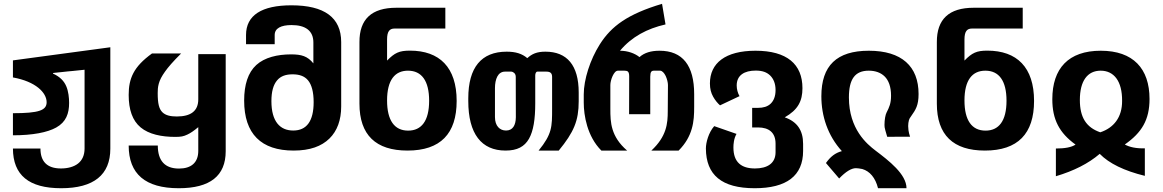

<svg xmlns="http://www.w3.org/2000/svg" viewBox="-20 -785 6061 1001"><path d="M298.8 196.3C468.8 196.3 555.2 126.5 555.2 -9.8V-538.6L47.4 -470.2V-381.3C166.5 -359.9 223.1 -301.8 223.1 -252C223.1 -210 183.6 -194.8 47.4 -194.8V-79.6C150.4 -79.6 227.5 -94.7 272.9 -120.1C324.7 -148.9 340.3 -193.4 340.3 -248.5C340.3 -274.4 336.9 -309.6 325.2 -335.9C314 -361.8 293.9 -384.3 256.3 -401.4V-404.3L268.1 -405.8C274.9 -406.7 269 -405.8 277.3 -406.7C279.8 -407.2 282.7 -407.2 286.1 -407.7C289.1 -407.7 292.5 -408.2 296.9 -408.7C329.1 -412.6 339.8 -413.1 358.9 -415C379.9 -417 400.4 -418.9 420.9 -421.4V-10.7C420.9 24.4 408.7 50.3 387.2 67.4C365.2 85 332.5 93.3 297.9 93.3C224.6 93.3 190.9 56.2 190.9 -10.7H47.4C47.9 128.4 130.9 196.3 298.8 196.3Z M912.1 196.3C1075.2 196.3 1156.7 131.8 1156.7 3.4V-502.9H1013.7V-267.1C1013.7 -206.5 975.1 -177.7 901.4 -177.7C868.2 -177.7 843.3 -183.6 826.7 -199.7C809.1 -217.3 802.2 -244.6 802.2 -299.8C802.2 -314.5 802.7 -329.6 807.6 -348.1C813 -368.2 823.2 -387.7 840.3 -411.6C856.9 -435.1 881.3 -463.4 924.3 -506.3H772.5C724.1 -471.2 693.8 -439 675.3 -403.8C657.2 -369.1 650.9 -333.5 650.9 -290C650.9 -213.4 670.4 -156.2 713.4 -120.6C756.3 -85 821.8 -71.3 893.1 -71.3C923.3 -71.3 936.5 -73.7 957 -83.5C974.6 -91.8 989.3 -102.1 1013.7 -122.1V1.5C1013.7 63.5 976.1 93.8 913.1 93.8C839.8 93.8 802.7 53.2 802.7 -26.4H650.9C650.9 122.1 737.8 196.3 912.1 196.3Z M1510.7 0C1596.7 0 1656.2 -22.5 1697.3 -62.5C1738.3 -102.5 1758.8 -159.7 1758.8 -230V-565.4C1758.8 -694.3 1670.4 -757.3 1499.5 -757.3C1344.7 -757.3 1262.7 -705.6 1262.7 -602.5V-554.7H1412.1V-602.5C1412.1 -637.7 1445.3 -654.3 1500 -654.3C1573.2 -654.3 1613.8 -624.5 1613.8 -563.5V-454.6C1583.5 -492.2 1551.8 -501.5 1497.6 -501.5C1425.8 -501.5 1359.4 -485.4 1316.4 -446.3C1272.9 -406.7 1252.9 -343.3 1252.9 -260.7C1252.9 -86.9 1341.8 0 1510.7 0ZM1508.8 -104.5C1439.9 -104.5 1395 -151.4 1395 -257.8C1395 -307.1 1404.8 -342.8 1424.8 -366.2C1443.8 -388.7 1470.7 -397.5 1505.4 -397.5C1539.1 -397.5 1566.9 -389.2 1585.9 -366.2C1605 -343.3 1615.2 -305.2 1615.2 -252.4C1615.2 -153.3 1578.6 -104.5 1508.8 -104.5Z M2104.5 0C2276.4 0 2360.8 -87.9 2360.8 -258.8C2360.8 -434.1 2271.5 -521 2117.2 -521C2061.5 -521 2037.6 -509.8 1998 -469.2V-579.1C1998 -621.6 2011.2 -636.2 2037.1 -636.2H2301.8V-744.6H2046.4C1917.5 -744.6 1853.5 -685.1 1854 -565.4V-244.6C1854 -81.1 1939.5 0 2104.5 0ZM2107.9 -104C2036.1 -104 1998 -157.7 1998 -261.2C1998 -368.2 2039.1 -416.5 2106.9 -416.5C2178.2 -416.5 2217.3 -363.8 2217.3 -259.8C2217.3 -153.8 2176.8 -104 2107.9 -104Z M2615.7 0C2676.8 0 2714.4 -20.5 2737.8 -61.5C2761.2 -102.5 2770.5 -164.1 2770.5 -246.1V-391.6C2770.5 -401.4 2774.4 -411.6 2781.7 -411.6H2828.1C2847.2 -411.6 2858.4 -405.3 2858.4 -384.3V-218.8C2858.4 -171.4 2858.4 -137.7 2849.6 -106C2840.8 -74.2 2823.2 -43 2788.1 0H2893.1C2932.1 -47.4 2958.5 -86.9 2974.6 -126.5C2990.7 -165.5 2997.1 -206.5 2997.1 -257.3V-302.7C2997.1 -444.8 2936 -515.6 2823.7 -515.6C2778.3 -515.6 2753.4 -503.9 2729 -481.9C2701.7 -505.4 2668 -515.6 2621.6 -515.6C2489.7 -515.6 2421.4 -433.6 2421.4 -272.5V-258.3C2421.4 -86.9 2490.2 0 2615.7 0ZM2618.2 -104.5C2585.9 -104.5 2560.5 -127.9 2560.5 -174.8V-325.7C2560.5 -349.1 2564.5 -370.6 2572.8 -386.2C2581.1 -401.9 2594.7 -411.6 2612.8 -411.6H2646C2649.9 -411.6 2655.8 -409.2 2660.6 -404.8C2665.5 -400.4 2668.9 -393.6 2668.9 -384.3L2669.4 -173.8C2668.9 -131.3 2652.8 -104.5 2618.2 -104.5Z M3115.2 0H3249.5C3206.5 -37.1 3185.1 -73.7 3173.8 -109.9C3162.6 -146 3162.1 -181.2 3162.1 -217.8V-341.8C3162.1 -354 3166.5 -373 3173.8 -388.7C3181.2 -404.3 3190.4 -416.5 3201.7 -416.5H3235.4C3243.2 -416.5 3249.5 -415.5 3253.9 -411.6C3257.8 -407.7 3260.3 -400.4 3260.3 -387.2L3259.8 -189.5H3370.1V-384.8C3370.1 -411.6 3377 -416.5 3390.1 -416.5H3421.4C3432.1 -416.5 3442.9 -404.8 3450.7 -388.7C3457.5 -374 3462.4 -354.5 3462.4 -341.8L3461.4 -205.6C3461.4 -173.8 3460 -140.6 3448.7 -106.9C3437 -71.8 3415.5 -37.1 3376 0H3518.1C3554.7 -36.6 3575.2 -74.7 3586.4 -113.3C3597.7 -151.4 3599.1 -189.5 3599.1 -228.5V-293.9C3599.1 -442.9 3539.6 -520.5 3418.5 -520.5C3375.5 -520.5 3339.8 -510.7 3314 -487.3C3290.5 -506.3 3253.4 -520.5 3212.4 -520.5C3273.4 -593.3 3353.5 -635.7 3449.7 -657.7L3431.6 -765.1C3252.4 -711.4 3167.5 -648.9 3107.4 -554.2C3056.2 -473.6 3023.4 -369.6 3023.4 -292.5V-250C3023.4 -216.8 3027.8 -172.9 3041.5 -127.9C3055.2 -83 3078.1 -37.1 3115.2 0Z M3914.6 196.3C4081.1 196.3 4167 131.3 4167 2V-34.7C4167 -105.5 4136.2 -150.4 4071.3 -173.3C4140.1 -212.4 4163.6 -257.8 4163.6 -325.2C4163.6 -450.2 4083 -520.5 3918.9 -520.5C3761.2 -520.5 3681.2 -455.6 3681.2 -350.1C3681.2 -321.8 3687 -300.8 3697.8 -281.2C3708 -262.7 3722.2 -245.6 3733.9 -235.8L3835.4 -283.7C3826.2 -300.3 3820.8 -319.8 3820.8 -339.4C3820.8 -393.1 3861.3 -417 3919.9 -417C3955.1 -417 3978 -408.2 3995.6 -391.1C4013.2 -373.5 4023.4 -348.6 4023.4 -315.4C4023.4 -282.7 4013.7 -259.8 3998 -244.6C3981.9 -229 3959 -222.7 3932.1 -222.7H3901.4V-120.6H3932.1C3989.3 -120.6 4023.4 -93.3 4023.4 -36.1V8.8C4023.4 65.9 3981.4 93.3 3916 93.3C3845.7 93.3 3803.7 61.5 3803.7 -16.1C3803.7 -32.7 3805.7 -62.5 3819.8 -86.9L3703.6 -127.4C3688.5 -110.4 3677.7 -88.4 3670.9 -68.4C3663.6 -46.9 3660.2 -26.4 3660.2 -10.7C3661.1 127 3742.2 196.3 3914.6 196.3Z M4557.6 196.3H4706.1C4706.1 123 4613.3 52.2 4544.4 0C4500 -33.7 4405.8 -111.8 4405.8 -276.9C4405.8 -372.6 4437.5 -416.5 4509.3 -416.5C4543.9 -416.5 4572.8 -406.2 4593.3 -385.3C4612.3 -365.7 4625.5 -334.5 4625.5 -286.1C4625.5 -245.6 4616.2 -226.1 4602.1 -198.2C4596.2 -187 4591.3 -161.1 4591.3 -133.8C4591.3 -125 4591.8 -119.1 4595.7 -105.5C4598.6 -94.2 4602.1 -84.5 4605.5 -71.8L4724.6 -72.3C4720.2 -85.9 4717.8 -95.2 4716.3 -106.4C4715.3 -113.8 4714.8 -122.1 4714.8 -127.9C4714.8 -138.2 4716.3 -150.4 4718.8 -158.7C4720.7 -165.5 4723.1 -169.4 4730.5 -179.7C4753.9 -212.9 4769 -235.4 4769 -294.9C4769 -439 4681.2 -520.5 4509.8 -520.5C4342.3 -520.5 4262.2 -442.9 4262.2 -283.2C4262.2 -180.2 4295.4 -78.1 4369.1 2.9C4334.5 12.2 4309.6 31.7 4286.1 64.9L4355 145.5C4389.2 109.9 4418.5 91.8 4442.4 91.8C4450.7 91.8 4463.4 93.8 4475.6 96.2C4514.2 107.4 4543.9 141.1 4557.6 196.3Z M5114.7 0C5286.6 0 5371.1 -87.9 5371.1 -258.8C5371.1 -434.1 5281.7 -521 5127.4 -521C5071.8 -521 5047.9 -509.8 5008.3 -469.2V-579.1C5008.3 -621.6 5021.5 -636.2 5047.4 -636.2H5312V-744.6H5056.6C4927.7 -744.6 4863.8 -685.1 4864.3 -565.4V-244.6C4864.3 -81.1 4949.7 0 5114.7 0ZM5118.2 -104C5046.4 -104 5008.3 -157.7 5008.3 -261.2C5008.3 -368.2 5049.3 -416.5 5117.2 -416.5C5188.5 -416.5 5227.5 -363.8 5227.5 -259.8C5227.5 -153.8 5187 -104 5118.2 -104Z M5484.9 133.8C5578.1 106 5654.3 67.9 5713.4 17.1C5762.7 67.4 5841.3 105.5 5948.7 131.8V-11.7C5905.3 -10.3 5869.1 -17.6 5844.2 -31.7C5932.6 -93.3 5973.1 -160.2 5973.1 -269C5973.1 -427.2 5888.2 -520.5 5718.8 -520.5C5550.3 -520.5 5466.3 -428.2 5466.3 -267.6C5466.3 -162.6 5502.4 -92.3 5587.4 -31.2C5566.4 -17.1 5531.7 -10.7 5484.9 -10.7ZM5716.3 -95.2C5643.1 -120.6 5609.9 -172.9 5609.9 -263.7C5609.9 -363.8 5649.9 -416.5 5718.3 -416.5C5787.6 -416.5 5831.1 -361.8 5830.1 -258.8C5830.6 -172.9 5786.1 -118.2 5716.3 -95.2Z"/></svg>

Font: Hack
Style: Bold
Weight: 700
Monospace: yes
Designer: Christopher Simpkins
Foundry: Christopher Simpkins
Version: Version 2.010